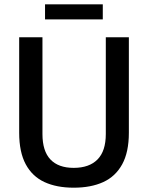

<svg xmlns="http://www.w3.org/2000/svg" viewBox="-20 -859 687 891"><path d="M322 12Q243 12 186.5 -14Q130 -40 99.5 -96.5Q69 -153 69 -243V-686H177V-237Q177 -158 214 -119Q251 -80 322 -80Q394 -80 432.5 -119Q471 -158 471 -237V-686H578V-243Q578 -153 547 -96.5Q516 -40 459 -14Q402 12 322 12ZM189 -769V-839H457V-769Z"/></svg>

Font: Archivo SemiCondensed Medium
Style: Regular
Weight: 500
Width: 4
Designer: Hector Gatti
Foundry: Omnibus-Type
Version: Version 2.001